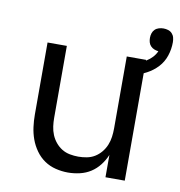

<svg xmlns="http://www.w3.org/2000/svg" viewBox="-77 -735 765 814"><g transform="rotate(10 305.5 -328.0)"><path d="M268 8Q242 8 215.5 1.5Q189 -5 167 -20Q145 -35 129 -57.5Q113 -80 104 -105Q95 -130 91.5 -156.5Q88 -183 88 -210V-520H171V-210Q171 -192 173.5 -173.5Q176 -155 183 -138Q190 -121 202 -106.5Q214 -92 229.5 -82.5Q245 -73 263.5 -69.5Q282 -66 300 -66Q318 -66 336.5 -69.5Q355 -73 370.5 -82.5Q386 -92 398 -106.5Q410 -121 417 -138Q424 -155 426.5 -173.5Q429 -192 429 -210V-520H512V0H429V-96Q419 -72 403 -51.5Q387 -31 366 -17.5Q345 -4 319.5 2Q294 8 268 8ZM471 -447 456 -494Q471 -498 486 -504Q501 -510 515 -518.5Q529 -527 540 -539Q551 -551 557 -565Q548 -566 539 -569.5Q530 -573 523.5 -580Q517 -587 514.5 -596Q512 -605 512 -615Q512 -625 515 -634.5Q518 -644 525 -651Q532 -658 542 -661Q552 -664 562 -664Q572 -664 582 -661Q592 -658 599 -650.5Q606 -643 608.5 -633Q611 -623 611 -613Q611 -583 601.5 -554.5Q592 -526 572 -504.5Q552 -483 525.5 -469Q499 -455 471 -447Z"/></g></svg>

Font: Iosevka Fixed Extended
Style: Regular
Weight: 400
Width: 7
Monospace: yes
Designer: Belleve Invis
Foundry: Belleve Invis
Version: Version 24.1.1; ttfautohint (v1.8.4)